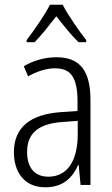

<svg xmlns="http://www.w3.org/2000/svg" viewBox="-20 -878 475 815"><path d="M246 -858H192C170 -814 124 -748 93 -708V-699H127C155 -727 190 -772 219 -809C249 -771 282 -729 313 -699H346V-708C319 -741 270 -812 246 -858ZM219 -635C170 -635 122 -621 81 -597L99 -554C141 -577 179 -588 214 -588C280 -588 309 -550 309 -448V-407L238 -402C110 -393 39 -338 39 -232C39 -148 83 -83 172 -83C248 -83 287 -123 312 -178H314L322 -93H364V-452C364 -578 320 -635 219 -635ZM244 -360 310 -365V-309C310 -198 268 -128 185 -128C129 -128 95 -164 95 -233C95 -312 143 -353 244 -360Z"/></svg>

Font: Noto Sans Telugu UI Condensed Light
Style: Regular
Weight: 300
Width: 3
Designer: Jelle Bosma - Monotype Design Team
Foundry: Monotype Imaging Inc.
Version: Version 2.005